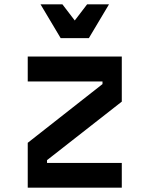

<svg xmlns="http://www.w3.org/2000/svg" viewBox="-20 -866 690 886"><path d="M108 -605H542V-397L197 -127V-114H542V0H108V-207L453 -478V-490H108ZM483 -846 390 -690H260L167 -846H268L359 -727H291L382 -846Z"/></svg>

Font: Martian Mono SemiCondensed Medium
Style: Regular
Weight: 500
Width: 4
Designer: Roman Shamin
Foundry: Evil Martians
Version: Version 1.000